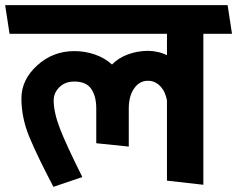

<svg xmlns="http://www.w3.org/2000/svg" viewBox="-31 -700 919 744"><path d="M616 0V-311Q610 -345 590 -366Q570 -387 542 -387Q509 -387 488.5 -357Q468 -327 468 -280V-132L342 -145V-280Q342 -327 322.5 -355.5Q303 -384 257 -384Q221 -384 199 -362Q177 -340 177 -311Q177 -265 201 -202.5Q225 -140 288 -14L176 24Q114 -94 83 -168.5Q52 -243 52 -319Q52 -391 113 -446.5Q174 -502 257 -502Q299 -502 337.5 -488.5Q376 -475 403 -450Q428 -476 465.5 -489.5Q503 -503 543 -503Q560 -503 580.5 -498.5Q601 -494 616 -486V-569H6L-11 -680H851L868 -569H757V16Z"/></svg>

Font: Palanquin Dark
Style: Regular
Weight: 400
Designer: Pria Ravichandran
Version: Version 1.000